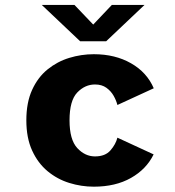

<svg xmlns="http://www.w3.org/2000/svg" viewBox="-20 -726 690 758"><path d="M350.5 11Q301 11 253.5 -3.8Q206 -18.5 167.8 -50.2Q129.5 -82 106.8 -131.8Q84 -181.5 84 -251Q84 -321.5 106.8 -371.2Q129.5 -421 167.8 -452Q206 -483 253.5 -497.5Q301 -512 350.5 -512Q434.5 -512 497.2 -476.2Q560 -440.5 587 -377.5L443.5 -311.5Q439 -329.5 428.5 -348Q418 -366.5 400 -379.5Q382 -392.5 355 -392.5Q315.5 -392.5 285 -360.8Q254.5 -329 254.5 -251Q254.5 -174.5 285 -141.5Q315.5 -108.5 355 -108.5Q395.5 -108.5 416.2 -132.5Q437 -156.5 443.5 -182.5L586.5 -116.5Q558 -58 497 -23.5Q436 11 350.5 11ZM145 -706.5H274L348 -629L421.5 -706.5H550.5L399 -563H296.5Z"/></svg>

Font: Trispace
Style: Bold
Weight: 700
Designer: Tyler Finck
Foundry: Etcetera Type Company
Version: Version 1.210; ttfautohint (v1.8.3)